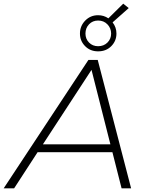

<svg xmlns="http://www.w3.org/2000/svg" viewBox="-67 -1027 792 1047"><path d="M-47 0 415 -700H466L648 0H596L546 -197H138L10 0ZM167 -240H535L432 -646ZM468 -747Q425 -747 397 -775.5Q369 -804 369 -844Q369 -885 397.5 -914.5Q426 -944 468 -944Q499 -944 524 -927L605 -1007L635 -983L547 -905Q568 -878 568 -844Q568 -804 540 -775.5Q512 -747 468 -747ZM468 -775Q499 -775 519 -795Q539 -815 539 -844Q539 -873 519 -894Q499 -915 468 -915Q438 -915 418.5 -894.5Q399 -874 399 -844Q399 -815 418.5 -795Q438 -775 468 -775Z"/></svg>

Font: Montserrat Light
Style: Italic
Weight: 300
Italic angle: -11.3°
Designer: Julieta Ulanovsky
Foundry: Julieta Ulanovsky
Version: Version 9.000; ttfautohint (v1.8.4.7-5d5b)